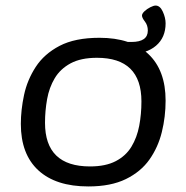

<svg xmlns="http://www.w3.org/2000/svg" viewBox="-20 -665 670 691"><path d="M298 6Q181 6 118 -52Q55 -110 55 -219Q55 -269 66.5 -323Q78 -377 108.5 -424Q139 -471 194.5 -500Q250 -529 338 -529Q452 -529 514 -470.5Q576 -412 576 -303Q576 -245 562.5 -190Q549 -135 518 -91Q487 -47 433 -20.5Q379 6 298 6ZM304 -66Q360 -66 396.5 -85Q433 -104 453 -137Q473 -170 481 -212Q489 -254 489 -300Q489 -457 329 -457Q271 -457 234 -437Q197 -417 177 -383.5Q157 -350 149.5 -308Q142 -266 142 -223Q142 -66 304 -66ZM448 -471 419 -514H453Q512 -514 512 -555Q512 -574 501.5 -587.5Q491 -601 491 -609Q491 -616 500 -624.5Q509 -633 521 -639Q533 -645 540 -645Q556 -645 566 -623Q576 -601 576 -581Q576 -530 541.5 -500.5Q507 -471 448 -471Z"/></svg>

Font: Asap Semi Expanded Semi Expanded Regular
Style: Italic
Weight: 400
Width: 6
Italic angle: -6°
Designer: Pablo Cosgaya
Foundry: Omnibus-Type
Version: Version 3.001; ttfautohint (v1.8.4.7-5d5b)